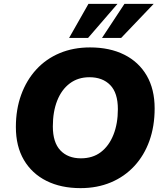

<svg xmlns="http://www.w3.org/2000/svg" viewBox="-20 -961 847 992"><path d="M396 11Q295 11 220 -26.5Q145 -64 103.5 -134.5Q62 -205 62 -305Q62 -396 89.5 -471.5Q117 -547 167.5 -602Q218 -657 288.5 -686.5Q359 -716 445 -716Q547 -716 622 -678.5Q697 -641 738 -570.5Q779 -500 779 -401Q779 -309 752 -233.5Q725 -158 674 -103Q623 -48 552.5 -18.5Q482 11 396 11ZM398 -143Q459 -143 501 -175Q543 -207 566 -264.5Q589 -322 589 -397Q589 -481 549.5 -521.5Q510 -562 442 -562Q383 -562 340.5 -530Q298 -498 275.5 -441Q253 -384 253 -308Q253 -225 292 -184Q331 -143 398 -143ZM337 -765 437 -941H587L435 -765ZM507 -765 623 -941H774L606 -765Z"/></svg>

Font: Nunito Sans 12pt Black
Style: Italic
Weight: 900
Italic angle: -9°
Designer: Vernon Adams
Foundry: Vernon Adams
Version: Version 3.101;gftools[0.9.27]